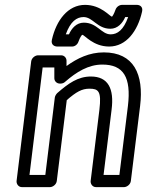

<svg xmlns="http://www.w3.org/2000/svg" viewBox="-20 -743 604 788"><path d="M101 -25 155 -466H203V-422C203 -409 214 -400 225 -400H229C236 -400 243 -403 247 -407C294 -448 343 -478 400 -478C487 -478 519 -426 505 -308L470 -25H405L438 -293C449 -379 424 -429 353 -429C300 -429 261 -401 215 -361C210 -356 206 -349 205 -343L166 -25ZM48 0C47 11 55 25 70 25H185C196 25 211 15 213 0L254 -332C293 -366 316 -379 347 -379C384 -379 397 -369 388 -293L352 0C351 11 359 25 374 25H489C500 25 515 15 517 0L555 -308C571 -438 529 -528 406 -528C347 -528 297 -504 253 -472V-494C253 -505 244 -516 231 -516H136C125 -516 110 -506 108 -491ZM250 -602C269 -655 295 -673 323 -673C361 -673 379 -625 433 -625C463 -625 483 -648 494 -673H506C487 -620 462 -602 434 -602C396 -602 379 -650 324 -650C294 -650 274 -627 263 -602ZM193 -580C188 -559 204 -552 215 -552H276C287 -552 298 -560 302 -572C309 -592 316 -599 317 -600H318C327 -600 362 -552 428 -552C498 -552 545 -615 563 -695C568 -716 553 -723 542 -723H481C470 -723 458 -715 454 -703C447 -683 441 -676 440 -675H439C431 -675 395 -723 329 -723C259 -723 211 -660 193 -580Z"/></svg>

Font: Falling Sky
Style: OuObl
Weight: 400
Designer: Paul D. Hunt
Foundry: Adobe Systems Incorporated
Version: Version 1.02